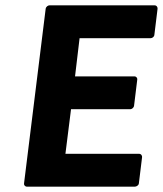

<svg xmlns="http://www.w3.org/2000/svg" viewBox="-20 -687 610 719"><path d="M70 0C69 5 73 12 81 12H485C490 12 499 8 500 0L512 -98C513 -103 509 -111 501 -111H225L246 -278H468C473 -278 481 -283 482 -291L494 -389C495 -394 491 -401 483 -401H261L278 -544H544C549 -544 557 -548 558 -556L570 -654C571 -659 567 -667 559 -667H165C160 -667 152 -662 151 -654Z"/></svg>

Font: Falling Sky
Style: BdObl
Weight: 700
Designer: Paul D. Hunt
Foundry: Adobe Systems Incorporated
Version: Version 1.02